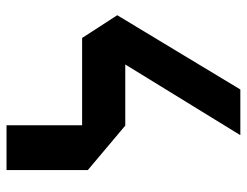

<svg xmlns="http://www.w3.org/2000/svg" viewBox="-102 -636 739 574"><g transform="rotate(90 267.0 -349.5)"><path d="M94 -226 132 -355H355V-226ZM94 -226 26 -331 248 -699H384V-698ZM355 0V-355H356L489 -243V0Z"/></g></svg>

Font: Foldit SemiBold
Style: Regular
Weight: 600
Version: Version 1.003